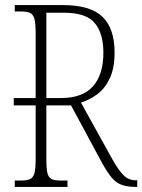

<svg xmlns="http://www.w3.org/2000/svg" viewBox="-20 -734 559 754"><path d="M38 0V-25H61Q85 -25 97.5 -30.5Q110 -36 115 -53.5Q120 -71 120 -108V-320H34V-349H120V-606Q120 -642 115 -660Q110 -678 97.5 -683.5Q85 -689 61 -689H38V-714H227Q335 -714 382.5 -668Q430 -622 430 -528Q430 -466 411 -426Q392 -386 362 -364Q332 -342 298 -331L421 -109Q445 -66 465 -46Q485 -26 513 -26H519V0H514Q480 0 458 -8Q436 -16 419 -36Q402 -56 382 -92L259 -320H162V-108Q162 -71 166.5 -53.5Q171 -36 183.5 -30.5Q196 -25 220 -25H245V0ZM220 -349Q304 -349 345 -395Q386 -441 386 -527Q386 -603 352 -643.5Q318 -684 232 -684H162V-349Z"/></svg>

Font: Noto Serif Condensed ExtraLight
Style: Regular
Weight: 200
Width: 3
Designer: Monotype Design Team
Foundry: Monotype Imaging Inc.
Version: Version 2.013; ttfautohint (v1.8.4.7-5d5b)